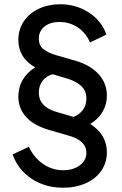

<svg xmlns="http://www.w3.org/2000/svg" viewBox="-20 -777 571 900"><path d="M39 -53 115 -89Q139 -38 182 -8.5Q225 21 276 21Q323 21 354 -2Q385 -25 385 -61Q385 -119 299 -142L213 -167Q139 -188 102.5 -228.5Q66 -269 66 -324Q66 -368 87 -403.5Q108 -439 145 -461Q66 -506 66 -590Q66 -639 91.5 -677Q117 -715 162 -736Q207 -757 262 -757Q336 -757 395.5 -719Q455 -681 479 -615L402 -578Q383 -623 344.5 -648.5Q306 -674 259 -674Q215 -674 188.5 -652.5Q162 -631 162 -596Q162 -563 184.5 -546Q207 -529 241 -519L335 -492Q405 -471 443 -428.5Q481 -386 481 -329Q481 -287 460.5 -252.5Q440 -218 403 -196Q481 -146 481 -63Q481 -15 455 23Q429 61 382 82Q335 103 276 103Q192 103 128.5 61Q65 19 39 -53ZM246 -252 325 -229Q353 -240 369 -262.5Q385 -285 385 -315Q385 -353 359 -375.5Q333 -398 294 -409L227 -429Q197 -421 179.5 -398Q162 -375 162 -343Q162 -276 246 -252Z"/></svg>

Font: Evergrow Sans 
Style: Medium
Weight: 500
Foundry: 10Web
Version: Version 1.000